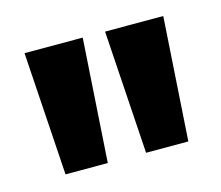

<svg xmlns="http://www.w3.org/2000/svg" viewBox="-51 -768 429 373"><g transform="rotate(-15 163.5 -581.0)"><path d="M40 -457 24 -705H141L125 -457ZM202 -457 186 -705H303L287 -457Z"/></g></svg>

Font: Bricolage Grotesque 36pt SemiBold
Style: Regular
Weight: 600
Designer: Mathieu Triay
Foundry: Atelier Triay
Version: Version 1.001;gftools[0.9.33.dev8+g029e19f]